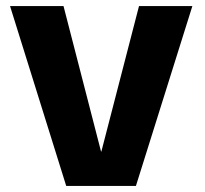

<svg xmlns="http://www.w3.org/2000/svg" viewBox="-20 -613 676 633"><path d="M198.3 0H428.1L614.2 -593H438.3L314.2 -113.5H313.1L189.4 -593H13.1Z"/></svg>

Font: Anybody Thin
Style: Regular
Weight: 100
Designer: Tyler Finck
Foundry: Etcetera Type Company
Version: Version 1.114;gftools[0.9.25]